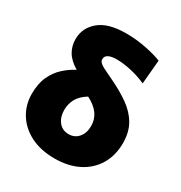

<svg xmlns="http://www.w3.org/2000/svg" viewBox="-178 -874 955 1015"><g transform="rotate(30 300.0 -367.0)"><path d="M300.5 14.5Q216 14.5 154.5 -16.5Q93 -47.5 59.5 -101.2Q26 -155 26 -222Q26 -284 46 -327.8Q66 -371.5 98.5 -401.2Q131 -431 168 -450Q121 -478.5 101.2 -512.8Q81.5 -547 81.5 -588Q81.5 -656.5 135.8 -702.2Q190 -748 300 -748Q362.5 -748 423.5 -735.5Q484.5 -723 519 -708.5L506 -562.5Q461 -582.5 413.2 -593.2Q365.5 -604 324.5 -604Q293 -604 275 -595Q257 -586 257 -566Q257 -553.5 270.8 -542.5Q284.5 -531.5 318.5 -516L356 -498Q420 -467.5 469.2 -432.8Q518.5 -398 546.2 -350.8Q574 -303.5 574 -236Q574 -161.5 540.5 -105Q507 -48.5 445.5 -17Q384 14.5 300.5 14.5ZM217 -234.5Q217 -191 239.5 -162.5Q262 -134 301 -134Q337.5 -134 360.2 -160.8Q383 -187.5 383 -231Q383 -271 361 -302.2Q339 -333.5 291.5 -358Q249.5 -332 233.2 -300.5Q217 -269 217 -234.5Z"/></g></svg>

Font: Commissioner ExtraBold
Style: Regular
Weight: 800
Designer: Kostas Bartsokas
Foundry: Kostas Bartsokas
Version: Version 1.000; ttfautohint (v1.8.3)